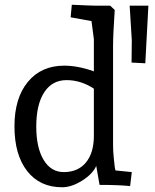

<svg xmlns="http://www.w3.org/2000/svg" viewBox="-20 -780 656 810"><path d="M527 -756H606L593 -513L535 -516L536 -610ZM536 -54 529 5Q480 0 400 0L386 -80Q371 -46 326.5 -18Q282 10 242 10Q148 10 94.5 -58.5Q41 -127 41 -247Q41 -366 97.5 -434.5Q154 -503 251 -503Q309 -503 376 -479V-615L366 -691L278 -707L283 -760Q367 -756 387 -756H445L464 -738Q457 -635 457 -585V-167Q457 -145 459.5 -118.5Q462 -92 464 -76L467 -61ZM376 -207V-406Q321 -442 261 -442Q200 -442 166.5 -390.5Q133 -339 133 -246Q133 -157 164 -105.5Q195 -54 249 -54Q309 -54 342.5 -94.5Q376 -135 376 -207Z"/></svg>

Font: Andada
Style: Regular
Weight: 400
Designer: Carolina Giovagnoli
Foundry: Carolina Giovagnoli
Version: Version 1.003